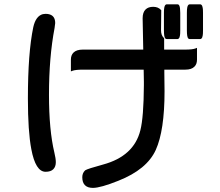

<svg xmlns="http://www.w3.org/2000/svg" viewBox="-20 -810 1040 907"><path d="M182.6 -743.2Q189 -744.6 195.3 -744.6Q201.7 -744.6 206.3 -743.9Q210.9 -743.2 215.3 -741.7Q240.7 -733.4 240.7 -701.2V-700.7L237.8 -677.7Q211.4 -539.6 211.4 -362.3Q211.4 -195.8 236.8 -89.4Q243.7 -61 243.7 -43.9Q243.7 -22.5 231.7 -10.5Q219.7 1.5 195.3 1.5Q147.9 1.5 127.9 -105.5Q111.8 -189.9 111.8 -344.7Q111.8 -560.1 137.2 -681.6Q148.9 -734.4 182.6 -743.2ZM754.4 -749Q754.4 -765.6 756.1 -774.4Q757.8 -783.2 761 -786.4Q764.2 -789.6 767.6 -789.6H818.4Q824.2 -789.6 827.1 -783.2Q831.5 -774.9 831.5 -749V-667Q831.5 -649.9 830.3 -643.1Q829.1 -636.2 827.9 -633.3Q826.7 -630.4 825.2 -628.9Q823.7 -627.4 822.8 -627Q820.8 -625.5 818.4 -625.5H767.6Q764.2 -625.5 760.7 -628.4Q754.4 -635.3 754.4 -667ZM862.8 -749Q862.8 -765.6 864.5 -774.4Q866.2 -783.2 869.4 -786.4Q872.6 -789.6 876 -789.6H925.8Q929.2 -789.6 931.6 -787.1Q934.1 -784.7 935.3 -781.7Q936.5 -778.8 937.7 -772.2Q939 -765.6 939 -749V-667Q939 -649.9 937.7 -643.1Q936.5 -636.2 935.3 -633.3Q934.1 -630.4 932.6 -628.9Q931.2 -627.4 930.2 -627Q928.2 -625.5 925.8 -625.5H876Q872.6 -625.5 869.1 -628.4Q862.8 -635.3 862.8 -667ZM740.2 -763.2 741.7 -761.7 740.7 -667Q740.7 -643.1 753.9 -630.9L755.4 -629.4V-575.7H855.5Q888.7 -575.7 903.3 -581.1L910.6 -584V-528.3Q910.6 -506.8 898.4 -495.1Q884.8 -481 855.5 -481H756.3V-467.8L757.3 -378.9Q757.3 -193.4 715.8 -101.6Q673.8 -9.3 539.1 43.9Q455.1 77.6 418.9 77.6Q394 77.6 381.3 64.9Q368.7 52.2 368.7 27.3Q368.7 7.3 382.3 -5.4Q393.1 -12.7 466.8 -32.7Q612.8 -72.3 643.1 -194.8Q658.7 -256.3 659.7 -407.2V-423.8Q659.2 -452.6 658.7 -481H371.1Q336.9 -481 322.3 -475.6L314.9 -472.7V-528.3Q314.9 -549.3 327.1 -561.5Q341.3 -575.7 371.1 -575.7H656.7L653.8 -723.6Q653.8 -751.5 667.5 -765.1Q680.2 -777.8 703.6 -777.8Q727.1 -777.8 740.2 -763.2Z"/></svg>

Font: YuPearl-Medium
Style: Medium
Weight: 500
Designer: Max Yao
Foundry: Max-Everyday
Version: Version 1.011; ttfautohint (v1.8.3)